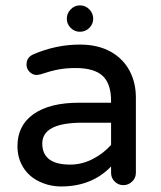

<svg xmlns="http://www.w3.org/2000/svg" viewBox="-20 -672 589 703"><path d="M224.6 -603.5Q224.6 -623 238.8 -637.7Q252.9 -652.3 272.5 -652.3Q293 -652.3 307.1 -637.7Q321.3 -623 321.3 -603.5Q321.3 -584 307.1 -569.8Q293 -555.7 272.5 -555.7Q252.9 -555.7 238.8 -569.8Q224.6 -584 224.6 -603.5ZM125 -6.8Q86.9 -24.4 65.4 -58.6Q43.9 -92.8 43.9 -136.7Q43.9 -212.9 103 -254.4Q162.1 -295.9 269.5 -295.9H386.7V-302.7Q386.7 -365.2 356 -394Q325.2 -422.9 256.8 -422.9Q221.7 -422.9 193.4 -417.5Q165 -412.1 127 -399.4L114.3 -397.5Q99.6 -397.5 88.4 -408.7Q77.1 -419.9 77.1 -435.5Q77.1 -462.9 103.5 -473.6Q185.5 -508.8 272.5 -508.8Q339.8 -508.8 387.7 -481.4Q432.6 -455.1 455.1 -411.6Q477.5 -368.2 477.5 -315.4V-39.1Q477.5 -20.5 463.9 -7.3Q450.2 5.9 431.6 5.9Q413.1 5.9 399.9 -7.3Q386.7 -20.5 386.7 -39.1V-62.5Q316.4 10.7 204.1 10.7Q162.1 10.7 125 -6.8ZM386.7 -141.6V-222.7H281.2Q134.8 -222.7 134.8 -146.5Q134.8 -69.3 237.3 -69.3Q279.3 -69.3 318.8 -89.4Q358.4 -109.4 386.7 -141.6Z"/></svg>

Font: KTXP_ComRound
Style: Medium
Weight: 500
Version: Version 1.01;May 16, 2022;FontCreator 13.0.0.2683 64-bit